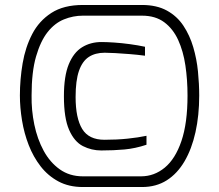

<svg xmlns="http://www.w3.org/2000/svg" viewBox="-20 -752 881 772"><path d="M313 0Q257 0 215 -22.5Q173 -45 143.5 -83Q114 -121 95.5 -168.5Q77 -216 68.5 -268Q60 -320 60 -368Q60 -433 71 -497.5Q82 -562 109.5 -615Q137 -668 186.5 -700Q236 -732 313 -732H551Q610 -732 651 -709.5Q692 -687 717.5 -648.5Q743 -610 757 -562.5Q771 -515 776 -464.5Q781 -414 781 -368Q781 -288 766 -220.5Q751 -153 722 -103.5Q693 -54 650.5 -27Q608 0 551 0ZM387 -147Q348 -147 313.5 -164.5Q279 -182 258 -229.5Q237 -277 237 -365Q237 -446 256.5 -493.5Q276 -541 310 -562Q344 -583 388 -583Q408 -583 438.5 -581Q469 -579 502 -574.5Q535 -570 563 -564V-528Q533 -532 501.5 -534.5Q470 -537 443.5 -538.5Q417 -540 401 -540Q363 -540 337 -523Q311 -506 297.5 -467Q284 -428 284 -362Q284 -277 310.5 -233.5Q337 -190 400 -190Q450 -190 493 -194.5Q536 -199 569 -206V-170Q524 -155 480.5 -151Q437 -147 387 -147ZM313 -43H547Q600 -43 642.5 -78Q685 -113 709.5 -185Q734 -257 734 -368Q734 -431 725.5 -488.5Q717 -546 696.5 -591Q676 -636 640.5 -662.5Q605 -689 551 -689H313Q274 -689 237 -674Q200 -659 171.5 -623Q143 -587 125 -525Q107 -463 107 -368Q106 -309 118 -251Q130 -193 155.5 -146Q181 -99 220.5 -71Q260 -43 313 -43Z"/></svg>

Font: Exo Thin
Style: Regular
Weight: 400
Version: Version 2.000